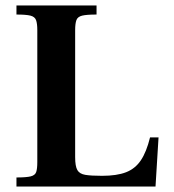

<svg xmlns="http://www.w3.org/2000/svg" viewBox="-20 -680 634 700"><path d="M40 0V-33Q76 -33 92 -37Q108 -41 112 -53Q116 -65 116 -89V-570Q116 -594 111.5 -606.5Q107 -619 91 -623Q75 -627 40 -627V-660H332V-627Q296 -627 279.5 -623Q263 -619 258.5 -606.5Q254 -594 254 -570V-107Q254 -74 262 -60Q270 -46 291 -42.5Q312 -39 352 -39Q406 -39 439.5 -52Q473 -65 493.5 -95.5Q514 -126 527 -179H558L547 0Z"/></svg>

Font: Frank Ruhl Libre SemiBold
Style: Regular
Weight: 600
Designer: Yanek Iontef
Foundry: Fontef
Version: Version 6.003;gftools[0.9.30]